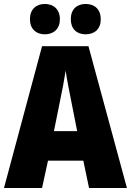

<svg xmlns="http://www.w3.org/2000/svg" viewBox="-20 -948 660 968"><path d="M131 -851C131 -802 162 -775 206 -775C251 -775 282 -803 282 -851C282 -900 251 -928 206 -928C162 -928 131 -901 131 -851ZM337 -851C337 -803 366 -775 412 -775C458 -775 488 -803 488 -851C488 -900 458 -928 412 -928C367 -928 337 -901 337 -851ZM429 0H620L426 -715H192L0 0H192L222 -138H400ZM340 -434 369 -287H252L282 -436C293 -487 305 -551 311 -592C317 -549 330 -483 340 -434Z"/></svg>

Font: Noto Sans Condensed Black
Style: Regular
Weight: 900
Width: 3
Designer: Monotype Design Team
Foundry: Monotype Imaging Inc.
Version: Version 2.013